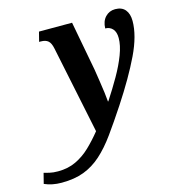

<svg xmlns="http://www.w3.org/2000/svg" viewBox="-267 -644 898 981"><g transform="rotate(-15 182.0 -153.0)"><path d="M-61 240Q-112 240 -152 222L-138 167Q-128 170 -109 174.5Q-90 179 -64 179Q-11 179 31 159Q73 139 108 105.5Q143 72 176 31L80 -432Q74 -462 60.5 -473.5Q47 -485 22 -485H13L26 -536H201L250 -275Q254 -249 259.5 -214Q265 -179 269 -147.5Q273 -116 274 -100H276Q312 -155 343 -209Q374 -263 392.5 -312Q411 -361 411 -399Q411 -431 396 -447.5Q381 -464 357 -464Q358 -502 379 -524Q400 -546 431 -546Q466 -546 484 -524.5Q502 -503 502 -465Q502 -388 454.5 -289Q407 -190 325 -65Q275 11 233.5 68.5Q192 126 149.5 164Q107 202 57 221Q7 240 -61 240Z"/></g></svg>

Font: Noto Serif Condensed
Style: Bold Italic
Weight: 700
Width: 3
Italic angle: -12°
Designer: Monotype Design Team
Foundry: Monotype Imaging Inc.
Version: Version 2.014